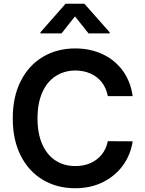

<svg xmlns="http://www.w3.org/2000/svg" viewBox="-20 -996 774 1026"><path d="M556.1 -482.2Q548.3 -524.9 524.3 -555.8Q500.4 -586.6 464 -602.8Q427.6 -619 383.5 -619.3Q323.2 -619 277.2 -589.1Q231.2 -559.3 205.8 -501.6Q180.4 -443.9 180.4 -363.6Q180.4 -282 206 -224.6Q231.5 -167.3 277.3 -137.8Q323.2 -108.3 382.8 -108.7Q426.1 -108.3 462.4 -123.9Q498.6 -139.6 523.1 -169.6Q547.6 -199.6 556.1 -241.5L688.9 -240.8Q678.6 -170.5 638 -113.5Q597.3 -56.5 531.2 -23.3Q465.2 9.9 381.4 9.9Q284.8 9.9 209.2 -35Q133.5 -79.9 90.7 -164.4Q47.9 -248.9 48.3 -363.6Q47.9 -478.3 90.9 -563Q133.9 -647.7 209.7 -692.5Q285.5 -737.2 381.4 -737.2Q461.6 -737.2 527.3 -706.9Q593 -676.5 635.5 -619Q677.9 -561.4 688.9 -482.2ZM566.1 -817.5H453.1L380.7 -908.4L308.9 -817.5H196V-823.2L330.3 -975.9H431.1L566.1 -823.2Z"/></svg>

Font: Riot Sans
Style: Bold
Weight: 600
Designer: Rasmus Andersson
Foundry: rsms
Version: Version 4.001